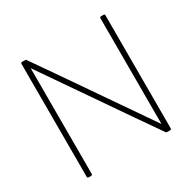

<svg xmlns="http://www.w3.org/2000/svg" viewBox="-162 -896 1057 1057"><g transform="rotate(-30 367.0 -367.0)"><path d="M626 0Q603 0 601 -1Q599 -2 132 -680V-8Q132 -1 124 0H108Q101 0 100 -8V-726Q100 -734 108 -734Q131 -734 133 -733Q135 -732 602 -54V-726Q602 -734 610 -734H626Q634 -734 634 -726V-8Q634 -1 626 0Z"/></g></svg>

Font: YamahaIndonesia935. App Thin
Style: Regular
Weight: 100
Designer: Dalton Maag Ltd
Foundry: Dalton Maag Ltd
Version: Version 1.002